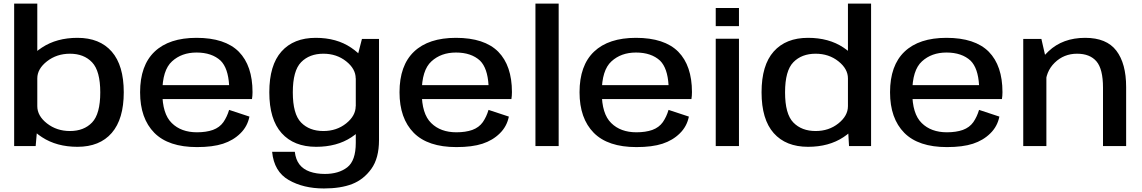

<svg xmlns="http://www.w3.org/2000/svg" viewBox="-20 -805 6295 1058"><path d="M58 0H176.5L185.5 -102.5V-785H58ZM407 4Q529.5 4 595.8 -72.5Q662 -149 662 -296.5Q662 -444.5 595.8 -520.5Q529.5 -596.5 407 -596.5Q292.5 -596.5 211.5 -543.2Q130.5 -490 130.5 -437L185.5 -373Q185.5 -425.5 239 -467.2Q292.5 -509 365.5 -509Q442.5 -509 487.5 -461.5Q532.5 -414 532.5 -296Q532.5 -177.5 487.5 -130.2Q442.5 -83 365.5 -83Q292.5 -83 239 -124.8Q185.5 -166.5 185.5 -220L130.5 -154.5Q130.5 -102 211.5 -49Q292.5 4 407 4Z M1065.5 5.5V-76Q978 -76 926.5 -127Q874.5 -177.5 874.5 -296Q874.5 -418.5 928 -467Q981 -515.5 1063 -515.5Q1147.5 -515.5 1196 -470.5Q1237 -429.5 1242.5 -336H861.5V-259H1368.5Q1371.5 -276.5 1371.5 -297.5Q1371.5 -443 1296 -520Q1219.5 -596.5 1063 -596.5Q912 -596.5 832 -520.5Q752 -444.5 752 -296.5Q752 -152.5 830.5 -73Q908.5 5.5 1065.5 5.5ZM1065.5 -76V5.5Q1152.5 5.5 1209 -13Q1265.5 -31.5 1304.5 -70Q1343.5 -108 1354.5 -162.5L1242.5 -199.5Q1231.5 -162 1211 -132Q1190 -102.5 1153 -89Q1116 -76 1065.5 -76Z M1765 233.5Q1857.5 233.5 1920.5 209Q1983.5 184.5 2026 125.8Q2068.5 67 2068.5 -33V-590.5H1974.5L1940.5 -459V-18Q1940.5 80.5 1893.5 117Q1846.5 153.5 1770 153.5Q1723.5 153.5 1687.2 140.8Q1651 128 1630.2 101.2Q1609.5 74.5 1604.5 31.5H1479.5Q1490 140.5 1571 187Q1652 233.5 1765 233.5ZM1722 4Q1836.5 4 1916.2 -48.5Q1996 -101 1996 -154.5L1940 -220Q1940 -167 1887.5 -125Q1835 -83 1762 -83Q1685 -83 1639.2 -129.8Q1593.5 -176.5 1593.5 -296Q1593.5 -415.5 1639.2 -462.2Q1685 -509 1762 -509Q1835 -509 1887.5 -467.2Q1940 -425.5 1940 -373L1995 -435.5Q1995 -488 1915 -542.2Q1835 -596.5 1720 -596.5Q1598 -596.5 1531 -521.2Q1464 -446 1464 -296.5Q1464 -147 1531.8 -71.5Q1599.5 4 1722 4Z M2495 5.5V-76Q2407.5 -76 2356 -127Q2304 -177.5 2304 -296Q2304 -418.5 2357.5 -467Q2410.5 -515.5 2492.5 -515.5Q2577 -515.5 2625.5 -470.5Q2666.5 -429.5 2672 -336H2291V-259H2798Q2801 -276.5 2801 -297.5Q2801 -443 2725.5 -520Q2649 -596.5 2492.5 -596.5Q2341.5 -596.5 2261.5 -520.5Q2181.5 -444.5 2181.5 -296.5Q2181.5 -152.5 2260 -73Q2338 5.5 2495 5.5ZM2495 -76V5.5Q2582 5.5 2638.5 -13Q2695 -31.5 2734 -70Q2773 -108 2784 -162.5L2672 -199.5Q2661 -162 2640.5 -132Q2619.5 -102.5 2582.5 -89Q2545.5 -76 2495 -76Z M2930.5 0H3058.5V-785H2930.5Z M3487 5.5V-76Q3399.5 -76 3348 -127Q3296 -177.5 3296 -296Q3296 -418.5 3349.5 -467Q3402.5 -515.5 3484.5 -515.5Q3569 -515.5 3617.5 -470.5Q3658.5 -429.5 3664 -336H3283V-259H3790Q3793 -276.5 3793 -297.5Q3793 -443 3717.5 -520Q3641 -596.5 3484.5 -596.5Q3333.5 -596.5 3253.5 -520.5Q3173.5 -444.5 3173.5 -296.5Q3173.5 -152.5 3252 -73Q3330 5.5 3487 5.5ZM3487 -76V5.5Q3574 5.5 3630.5 -13Q3687 -31.5 3726 -70Q3765 -108 3776 -162.5L3664 -199.5Q3653 -162 3632.5 -132Q3611.5 -102.5 3574.5 -89Q3537.5 -76 3487 -76Z M3924 0H4052V-591.5H3924ZM3924 -761V-661H4052V-761Z M4658.5 0H4780V-785H4652.5V-103.5ZM4432.5 4Q4547.5 4 4627.5 -49Q4707.5 -102 4707.5 -154.5L4652.5 -220Q4652.5 -167 4600 -125Q4547.5 -83 4474.5 -83Q4397.5 -83 4351.8 -129.8Q4306 -176.5 4306 -296Q4306 -415.5 4351.8 -462.2Q4397.5 -509 4474.5 -509Q4547.5 -509 4600 -467.2Q4652.5 -425.5 4652.5 -373L4707.5 -437Q4707.5 -490 4627.5 -543.2Q4547.5 -596.5 4432.5 -596.5Q4310.5 -596.5 4243.5 -521.2Q4176.5 -446 4176.5 -296.5Q4176.5 -147 4243.5 -71.5Q4310.5 4 4432.5 4Z M5198 5.5V-76Q5110.5 -76 5059 -127Q5007 -177.5 5007 -296Q5007 -418.5 5060.5 -467Q5113.5 -515.5 5195.5 -515.5Q5280 -515.5 5328.5 -470.5Q5369.5 -429.5 5375 -336H4994V-259H5501Q5504 -276.5 5504 -297.5Q5504 -443 5428.5 -520Q5352 -596.5 5195.5 -596.5Q5044.5 -596.5 4964.5 -520.5Q4884.5 -444.5 4884.5 -296.5Q4884.5 -152.5 4963 -73Q5041 5.5 5198 5.5ZM5198 -76V5.5Q5285 5.5 5341.5 -13Q5398 -31.5 5437 -70Q5476 -108 5487 -162.5L5375 -199.5Q5364 -162 5343.5 -132Q5322.5 -102.5 5285.5 -89Q5248.5 -76 5198 -76Z M5618.5 0H5746V-470L5718.5 -590.5H5618.5ZM6058 0H6185.5V-325.5Q6185.5 -455 6131.5 -525.8Q6077.5 -596.5 5960 -596.5Q5836 -596.5 5757.8 -522.5Q5679.5 -448.5 5679.5 -372L5741 -332.5Q5741 -410 5791.8 -459.5Q5842.5 -509 5915 -509Q5986 -509 6022 -466.8Q6058 -424.5 6058 -322Z"/></svg>

Font: Anybody SemiExpanded Medium
Style: Regular
Weight: 500
Width: 6
Version: Version 1.113;gftools[0.9.25]